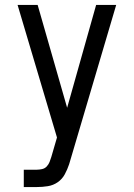

<svg xmlns="http://www.w3.org/2000/svg" viewBox="-20 -755 540 775"><path d="M76 0V-70H129Q139 -70 150 -72.5Q161 -75 168.5 -83Q176 -91 180 -101Q184 -111 187 -121L210 -200L51 -735H132L251 -320L368 -735H449L262 -102Q261 -99 260.5 -97Q260 -95 259 -92Q252 -71 241.5 -51.5Q231 -32 213 -19.5Q195 -7 173 -3.5Q151 0 129 0Z"/></svg>

Font: Iosevka Algr
Style: Regular
Weight: 400
Monospace: yes
Designer: Belleve Invis
Foundry: Belleve Invis
Version: Version 26.0.2; ttfautohint (v1.8.3)